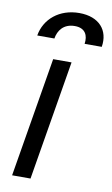

<svg xmlns="http://www.w3.org/2000/svg" viewBox="-88 -816 504 862"><g transform="rotate(10 164.5 -385.0)"><path d="M31.2 0H115.1L206 -545.5H122.2ZM33.4 -637.8H111.5C117.2 -674.7 141.3 -708.8 192.5 -708.8C240.8 -708.8 255 -676.1 249.3 -637.8H327.4C340.2 -714.5 293.3 -769.9 202.4 -769.9C111.5 -769.9 46.2 -714.5 33.4 -637.8Z"/></g></svg>

Font: Margiela Sans
Style: Italic
Weight: 400
Italic angle: -9.39999°
Designer: Stefan Endress, Andreas Faust
Version: Version 1.100;FEAKit 1.0